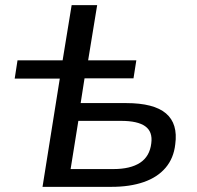

<svg xmlns="http://www.w3.org/2000/svg" viewBox="-20 -725 763 745"><path d="M145 0 212 -420H37L48 -491H223L258 -705H357L322 -491H509L498 -421H308L293 -325H469Q577 -325 624 -285Q671 -245 660 -165Q654 -111 622.5 -74Q591 -37 537.5 -18.5Q484 0 413 0ZM254 -69H420Q486 -69 523.5 -93.5Q561 -118 567 -169Q573 -214 543.5 -235Q514 -256 450 -256H284Z"/></svg>

Font: Nunito Sans 10pt SemiExpanded Medium
Style: Italic
Weight: 500
Width: 6
Italic angle: -9°
Designer: Vernon Adams
Foundry: Vernon Adams
Version: Version 3.101;gftools[0.9.27]